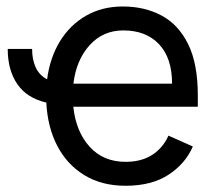

<svg xmlns="http://www.w3.org/2000/svg" viewBox="-20 -573 665 604"><path d="M375 11.4Q300.4 11.4 245.9 -21.7Q191.4 -54.7 160.5 -113.6Q129.6 -172.6 125.7 -250.4Q65 -264.2 34.6 -308.2Q4.3 -352.3 4.3 -419H81Q81 -385.7 92.3 -361Q103.7 -336.3 128.2 -323.5Q137.1 -391.7 168.7 -443.2Q200.3 -494.7 250.7 -523.6Q301.1 -552.6 366.5 -552.6Q434.7 -552.6 487.9 -524.3Q541.2 -496.1 571.7 -434.5Q602.3 -372.9 602.3 -272.7V-237.2H210.6Q218.8 -159.1 261.9 -111.5Q305 -63.9 375 -63.9Q425.1 -63.9 459 -85.9Q492.9 -108 509.9 -146.3L586.6 -112.2Q563.2 -57.9 510.1 -23.3Q457 11.4 375 11.4ZM367.9 -477.3Q304 -477.3 261.9 -430.8Q219.8 -384.2 210.9 -309.7H521.3Q521.3 -390.6 480.3 -433.9Q439.3 -477.3 367.9 -477.3Z"/></svg>

Font: Interface
Style: Regular
Weight: 400
Designer: Rasmus Andersson
Foundry: rsms
Version: Version 1.8